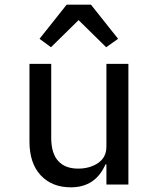

<svg xmlns="http://www.w3.org/2000/svg" viewBox="-20 -789 680 821"><path d="M435 -86H431Q388 12 283 12Q202 12 154 -39.5Q106 -91 106 -184V-516H199V-200Q199 -134 228.5 -101Q258 -68 314 -68Q364 -68 399.5 -92Q435 -116 435 -162V-516H529V0H435ZM369 -769 485 -623 434 -587 316 -703 198 -587 149 -623 265 -769Z"/></svg>

Font: Writer
Style: Regular
Weight: 400
Monospace: yes
Designer: Mike Abbink, Paul van der Laan, Pieter van Rosmalen
Foundry: Bold Monday
Version: Version 2.001 2020